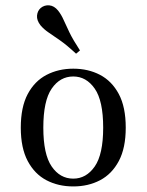

<svg xmlns="http://www.w3.org/2000/svg" viewBox="-20 -682 545 714"><path d="M252.4 11.3Q196.8 11.3 152.8 -11.7Q108.9 -34.7 83.1 -83.1Q57.3 -131.5 57.3 -207.3Q57.3 -283.9 83.1 -332.3Q108.9 -380.6 153.2 -403.6Q197.6 -426.6 252.4 -426.6Q308.1 -426.6 352 -403.6Q396 -380.6 421.8 -332.3Q447.6 -283.9 447.6 -207.3Q447.6 -131.5 421.8 -83.1Q396 -34.7 352 -11.7Q308.1 11.3 252.4 11.3ZM252.4 -17.7Q300.8 -17.7 332.3 -62.9Q363.7 -108.1 363.7 -207.3Q363.7 -307.3 332.3 -352.4Q300.8 -397.6 252.4 -397.6Q203.2 -397.6 172.2 -352.4Q141.1 -307.3 141.1 -207.3Q141.1 -108.1 172.2 -62.9Q203.2 -17.7 252.4 -17.7ZM262.9 -482.3Q228.2 -514.5 203.2 -531.9Q178.2 -549.2 160.5 -561.3Q142.7 -573.4 130.6 -587.9Q116.1 -606.5 117.7 -624.2Q119.4 -641.9 131.5 -652.4Q145.2 -663.7 163.3 -662.1Q181.5 -660.5 196 -642.7Q208.1 -627.4 216.5 -608.1Q225 -588.7 238.3 -561.3Q251.6 -533.9 277.4 -494.4Z"/></svg>

Font: Playfair
Style: Regular
Weight: 400
Designer: Claus Eggers Sørensen
Foundry: Claus Eggers Sørensen
Version: Version 2.001;gftools[0.9.30]